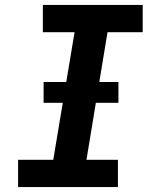

<svg xmlns="http://www.w3.org/2000/svg" viewBox="-20 -755 640 775"><path d="M53 0V-110H195L281 -625H153V-735H556V-625H414L329 -110H456V0ZM156 -340V-424H458V-340Z"/></svg>

Font: Iosevka Curly XBdEx
Style: Italic
Weight: 800
Width: 7
Italic angle: -9°
Monospace: yes
Designer: Belleve Invis
Foundry: Belleve Invis
Version: Version 11.1.0; ttfautohint (v1.8.3)